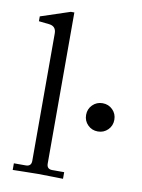

<svg xmlns="http://www.w3.org/2000/svg" viewBox="-82 -779 620 837"><g transform="rotate(10 227.5 -360.5)"><path d="M324.7 -246.6Q306.6 -264.6 306.6 -291Q306.6 -317.4 324.7 -335.4Q342.8 -353.5 369.1 -353.5Q395.5 -353.5 413.6 -335.4Q431.6 -317.4 431.6 -291Q431.6 -264.6 413.6 -246.6Q395.5 -228.5 369.1 -228.5Q342.8 -228.5 324.7 -246.6ZM33.2 1V-28.3H85.9Q110.4 -28.3 110.4 -52.7V-616.7Q110.4 -648.9 79.1 -652.3L33.2 -657.2V-678.7L163.1 -721.7H178.7V-52.7Q178.7 -28.3 203.1 -28.3H255.9V1Q254.4 1 207.8 0Q161.1 -1 144.5 -1Q127.9 -1 81.3 0Q34.7 1 33.2 1Z"/></g></svg>

Font: Theano Old Style
Style: Regular
Weight: 400
Designer: Alexey Kryukov
Version: Version 2.00